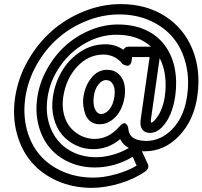

<svg xmlns="http://www.w3.org/2000/svg" viewBox="-20 -743 984 933"><path d="M53.2 -268.1Q66.9 -361.8 114.3 -446Q161.6 -530.3 230.2 -591.1Q298.8 -651.9 387 -687.5Q475.1 -723.1 566.9 -723.1Q689.5 -723.1 781 -665Q872.6 -606.9 914.8 -504.4Q957 -401.9 939 -275.9Q922.4 -158.7 850.8 -83.3Q779.3 -7.8 683.1 -7.8H669.9L699.2 56.2Q702.6 64.9 699.5 73.7Q696.3 82.5 689 87.9Q636.7 125.5 563.7 147.7Q490.7 169.9 426.8 169.9Q335.4 169.9 259.3 136.5Q183.1 103 133.5 45.2Q84 -12.7 62 -94Q40 -175.3 53.2 -268.1ZM103 -268.1Q91.3 -185.5 110.4 -113.5Q129.4 -41.5 173.3 9.8Q217.3 61 284.9 90.6Q352.5 120.1 434.1 120.1Q483.4 120.1 541.7 104Q600.1 87.9 644 62L625 19Q537.6 70.8 440.9 70.8Q372.1 70.8 314.9 44.7Q257.8 18.6 220.7 -26.4Q183.6 -71.3 167.2 -134.3Q150.9 -197.3 161.1 -268.1Q171.4 -339.8 207.8 -405.8Q244.1 -471.7 296.6 -519.5Q349.1 -567.4 416.5 -595.7Q483.9 -624 553.2 -624Q628.4 -624 686.3 -597.9Q744.1 -571.8 779.8 -523.9Q815.9 -476.6 828.9 -411.6Q841.8 -346.7 831.1 -272.9Q824.2 -227.1 807.9 -188Q791.5 -148.9 765.4 -123Q739.3 -97.2 709 -97.2Q690.4 -97.2 679.2 -106Q657.2 -123 664.1 -166L707 -465.8H622.1L620.1 -450.2Q618.2 -437 612.8 -430.4Q607.4 -423.8 601.1 -423.8Q594.7 -423.8 588.6 -425.8Q582.5 -427.7 578.1 -430.7L574.2 -433.1Q572.8 -435.5 569.8 -439.2Q566.9 -442.9 558.3 -450.2Q549.8 -457.5 540.3 -463.1Q530.8 -468.8 515.4 -473.4Q500 -478 483.9 -478Q409.7 -478 355 -419.2Q300.3 -360.4 287.1 -271Q280.8 -225.6 290.8 -186.8Q300.8 -147.9 323 -122.3Q345.2 -96.7 375.7 -82.3Q406.2 -67.9 439.9 -67.9Q507.8 -67.9 560.1 -127.9Q569.8 -139.2 577.9 -142.6Q585.9 -146 590.3 -142.8Q594.7 -139.6 597.9 -135Q601.1 -130.4 602.1 -126L603 -121.1L604 -113.8Q609.4 -72.3 654.8 -62Q674.3 -58.1 689.9 -58.1Q762.2 -58.1 818.4 -116.7Q874.5 -175.3 889.2 -275.9Q901.4 -360.8 882.6 -434.8Q863.8 -508.8 820.1 -560.8Q776.4 -612.8 709 -642.8Q641.6 -672.9 560.1 -672.9Q478.5 -672.9 400.1 -641.4Q321.8 -609.9 260.7 -556.2Q199.7 -502.4 157.5 -427.2Q115.2 -352.1 103 -268.1ZM210.9 -268.1Q199.2 -186.5 226.1 -120.1Q252.9 -53.7 311.5 -16.4Q370.1 21 448.2 21Q483.9 21 526.4 9.5Q568.8 -2 606 -23.9Q576.7 -40 564 -66.9Q505.9 -18.1 433.1 -18.1Q388.7 -18.1 349.4 -36.6Q310.1 -55.2 282.2 -87.6Q254.4 -120.1 241.7 -168.2Q229 -216.3 236.8 -271Q246.6 -338.4 280.3 -396.2Q314 -454.1 369.9 -491Q425.8 -527.8 491.2 -527.8Q542.5 -527.8 579.1 -501Q588.4 -516.1 604 -516.1H713.9Q650.9 -574.2 545.9 -574.2Q467.3 -574.2 394.5 -533.2Q321.8 -492.2 272.2 -421.6Q222.7 -351.1 210.9 -268.1ZM386.2 -275.9Q393.6 -326.2 424.3 -365Q455.1 -403.8 501 -403.8Q534.2 -403.8 555.7 -384.3Q577.1 -364.7 583.7 -336.2Q590.3 -307.6 585.9 -274.9Q581.1 -241.2 566.7 -211.2Q552.2 -181.2 525.1 -160.2Q498 -139.2 463.9 -139.2Q439 -139.2 421.4 -151.9Q403.8 -164.6 396 -184.3Q388.2 -204.1 385 -228.3Q381.8 -252.4 386.2 -275.9ZM436 -275.9Q430.7 -235.8 441.7 -212.4Q452.6 -189 471.2 -189Q493.2 -189 512 -211.9Q530.8 -234.9 536.1 -274.9Q541 -312 529.1 -333Q517.1 -354 494.1 -354Q476.1 -354 458.5 -332.5Q440.9 -311 436 -275.9ZM713.9 -147H715.8Q718.3 -147 723.9 -151.4Q729.5 -155.8 737.8 -166Q746.1 -176.3 754.2 -190.2Q762.2 -204.1 769.5 -226.1Q776.9 -248 780.8 -272.9Q795.9 -383.8 755.9 -460.9L713.9 -166Q713.4 -162.1 713.1 -158.4Q712.9 -154.8 713.1 -152.6Q713.4 -150.4 713.9 -148.4Z"/></svg>

Font: Trueno Black Outline
Style: Italic
Weight: 900
Width: 6
Designer: Julieta Ulanovsky
Foundry: Julieta Ulanovsky
Version: Version 3.001b | FøM Fix